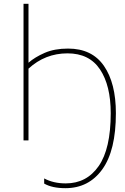

<svg xmlns="http://www.w3.org/2000/svg" viewBox="-20 -734 656 1004"><path d="M211 226V199Q259 225 324 225Q433 225 496 134.5Q559 44 559 -142Q559 -287 503 -371Q447 -455 333 -455Q216 -455 129 -375V0H103V-714H129V-406Q162 -435 213.5 -457.5Q265 -480 336 -480Q461 -480 523.5 -389.5Q586 -299 586 -142Q586 53 515 151.5Q444 250 322 250Q253 250 211 226Z"/></svg>

Font: Noto Sans UI Thin
Style: Regular
Weight: 250
Designer: Monotype Design Team
Foundry: Monotype Imaging Inc.
Version: Version 1.001